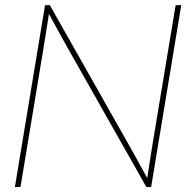

<svg xmlns="http://www.w3.org/2000/svg" viewBox="-20 -748 749 768"><path d="M39.6 0 160.2 -727.5H179.2L491.7 -175.3Q511.7 -140.1 530.5 -105.5Q549.3 -70.8 568.8 -35.6Q574.7 -70.8 579.8 -105.5Q585 -140.1 590.8 -175.3L682.6 -727.5H705.1L584.5 0H565.4L253.4 -551.3Q233.4 -586.4 214.4 -621.6Q195.3 -656.7 175.8 -692.4Q169.9 -656.7 164.6 -621.6Q159.2 -586.4 153.3 -551.3L62 0Z"/></svg>

Font: Inter Display Thin
Style: Italic
Weight: 100
Italic angle: -9.39999°
Designer: Rasmus Andersson
Foundry: rsms
Version: Version 4.000;git-a52131595